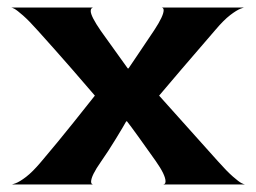

<svg xmlns="http://www.w3.org/2000/svg" viewBox="-20 -488 678 508"><path d="M418 -8Q418 -25 392 -62Q368 -96 346 -126.5Q324 -157 316 -167H314Q308 -156 287 -121.5Q266 -87 247 -60Q221 -23 221 -7Q221 -3 223 -1.5Q225 0 226 0H10Q10 1 21 -3Q32 -7 49 -20Q66 -33 88 -59Q133 -112 174.5 -164Q216 -216 231 -235Q215 -254 171 -304.5Q127 -355 81 -406Q57 -433 41 -447Q25 -461 18.5 -464.5Q12 -468 10 -468H226Q225 -468 222.5 -466Q220 -464 220 -459Q220 -445 247 -406L318 -307H320Q326 -316 345 -344Q364 -372 388 -408Q413 -446 413 -461Q413 -465 411 -466.5Q409 -468 408 -468H627Q627 -469 616.5 -465Q606 -461 589 -448Q572 -435 550 -409Q504 -356 460.5 -305Q417 -254 401 -235L556 -62Q580 -35 596 -21Q612 -7 619 -3.5Q626 0 628 0H412Q413 0 415.5 -1.5Q418 -3 418 -8Z"/></svg>

Font: Red Rose Bold
Style: Regular
Weight: 700
Designer: jaikishan Patel
Version: Version 1.000